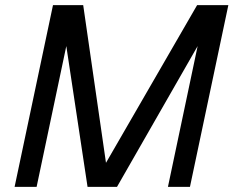

<svg xmlns="http://www.w3.org/2000/svg" viewBox="-20 -730 912 750"><path d="M37 0 187 -710H305L394 -94L750 -710H872L722 0H636L752 -550L437 0H322L239 -550L123 0Z"/></svg>

Font: Geist Regular
Style: Italic
Weight: 400
Italic angle: -12°
Designer: Basement.studio, Andrés Briganti, Mateo Zaragoza
Foundry: Basement.studio, Vercel, Andrés Briganti, Guido Ferreyra, Mateo Zaragoza
Version: Version 1.500; ttfautohint (v1.8.4.7-5d5b)